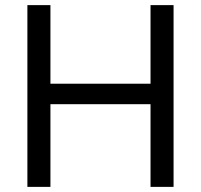

<svg xmlns="http://www.w3.org/2000/svg" viewBox="-20 -730 785 750"><path d="M658 -710V0H568V-323H177V0H87V-710H177V-403H568V-710Z"/></svg>

Font: IngvarSans
Style: Regular
Weight: 500
Version: Version 3.000